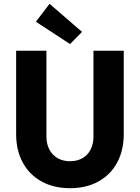

<svg xmlns="http://www.w3.org/2000/svg" viewBox="-20 -988 740 1016"><path d="M65.4 -278.3V-719.7H225.6V-265.6Q225.6 -226.1 241.5 -196.3Q257.3 -166.5 285.6 -150.6Q314 -134.8 350.6 -134.8Q388.2 -134.8 416.3 -150.9Q444.3 -167 459.5 -196.8Q474.6 -226.6 474.6 -265.6V-719.7H634.8V-278.3Q634.8 -192.4 599.9 -127.7Q564.9 -63 500.7 -27.6Q436.5 7.8 350.6 7.8Q264.6 7.8 200.2 -27.6Q135.7 -63 100.6 -127.7Q65.4 -192.4 65.4 -278.3ZM169.9 -873 242.2 -967.8 414.1 -819.3 350.6 -754.9Z"/></svg>

Font: Reddit Sans Vanilla ExtraBold
Style: Regular
Weight: 800
Designer: Stephen Hutchings
Foundry: Reddit
Version: Version 1.013